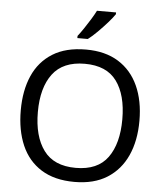

<svg xmlns="http://www.w3.org/2000/svg" viewBox="-62 -998 905 1062"><g transform="rotate(5 390.5 -467.0)"><path d="M720 -358Q720 -247 682.5 -164.5Q645 -82 572 -36Q499 10 391 10Q280 10 206.5 -36Q133 -82 97 -165Q61 -248 61 -359Q61 -469 97 -551Q133 -633 206.5 -679Q280 -725 392 -725Q499 -725 572 -679.5Q645 -634 682.5 -551.5Q720 -469 720 -358ZM156 -358Q156 -223 213 -145.5Q270 -68 391 -68Q513 -68 569 -145.5Q625 -223 625 -358Q625 -493 569 -569.5Q513 -646 392 -646Q271 -646 213.5 -569.5Q156 -493 156 -358ZM539 -934Q527 -916 502 -887.5Q477 -859 448.5 -830.5Q420 -802 396 -784H338V-796Q353 -815 370.5 -841Q388 -867 405 -894.5Q422 -922 433 -944H539Z"/></g></svg>

Font: Noto Sans Symbols 2
Style: Regular
Weight: 400
Designer: Monotype Design Team
Foundry: Monotype Imaging Inc.
Version: Version 2.008; ttfautohint (v1.8.4.7-5d5b)